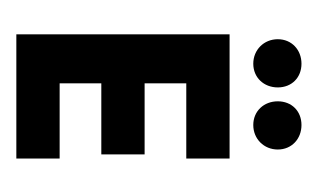

<svg xmlns="http://www.w3.org/2000/svg" viewBox="-97 -292 389 235"><g transform="rotate(90 97.5 -174.5)"><path d="M174 -261H22V0H174V-53H82V-104H169V-157H82V-208H174ZM133 -349C116 -349 104 -337 104 -320C104 -303 116 -290 133 -290C150 -290 163 -303 163 -320C163 -337 150 -349 133 -349ZM58 -349C41 -349 28 -337 28 -320C28 -303 41 -290 58 -290C75 -290 87 -303 87 -320C87 -337 75 -349 58 -349Z"/></g></svg>

Font: Hussar Tani
Style: Dwa
Weight: 700
Foundry: Cannot Into Space Fonts
Version: Version 0.92